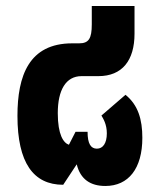

<svg xmlns="http://www.w3.org/2000/svg" viewBox="-20 -604 530 638"><path d="M330 14C407 14 453 -44 453 -146C453 -207 439 -255 397 -289L317 -220C323 -210 335 -191 335 -161C335 -128 322 -110 302 -110C282 -110 271 -126 271 -166H231L209 -123C191 -129 172 -156 172 -228C172 -305 199 -351 251 -351H307C386 -351 427 -403 427 -492V-584H285V-523C285 -476 275 -460 243 -460H220C76 -460 38 -352 38 -219C38 -63 91 10 190 10L235 -58C247 -8 281 14 330 14Z"/></svg>

Font: Noto Sans Thai UI Cond ExtBd
Style: Regular
Weight: 800
Width: 3
Designer: Monotype Design Team
Foundry: Monotype Imaging Inc.
Version: Version 2.000